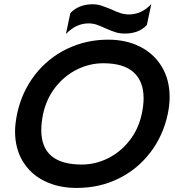

<svg xmlns="http://www.w3.org/2000/svg" viewBox="-20 -909 861 944"><path d="M326 -845Q368 -888 435 -888Q457 -888 476 -882Q495 -876 527 -863Q552 -851 572 -844.5Q592 -838 614 -838Q676 -838 724 -889L702 -786Q663 -744 594 -744Q569 -744 548 -750.5Q527 -757 498 -770Q472 -782 454 -788Q436 -794 415 -794Q386 -794 359 -782Q332 -770 304 -742ZM54 -263Q54 -299 64 -349Q87 -457 151 -540Q215 -623 309 -668.5Q403 -714 512 -714Q600 -714 668.5 -679.5Q737 -645 775.5 -581Q814 -517 814 -432Q814 -393 805 -349Q782 -241 718.5 -158.5Q655 -76 562 -30.5Q469 15 357 15Q267 15 198.5 -19Q130 -53 92 -116Q54 -179 54 -263ZM677 -349Q686 -391 686 -426Q686 -509 637 -553.5Q588 -598 488 -598Q420 -598 358 -567Q296 -536 252 -479.5Q208 -423 192 -349Q183 -306 183 -269Q183 -100 382 -100Q449 -100 510.5 -130.5Q572 -161 616.5 -217.5Q661 -274 677 -349Z"/></svg>

Font: Prompt Medium
Style: Italic
Weight: 500
Italic angle: -12°
Designer: Katatrad Team
Foundry: CadsonDemak
Version: Version 1.001